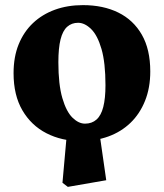

<svg xmlns="http://www.w3.org/2000/svg" viewBox="-20 -536 640 750"><path d="M245 194 224 178 243 -34H366L395 168ZM295 15Q221 15 161.5 -15.5Q102 -46 67.5 -105Q33 -164 33 -250Q33 -314 53 -363Q73 -412 109 -446Q145 -480 194.5 -498Q244 -516 304 -516Q383 -516 442 -487Q501 -458 534 -400.5Q567 -343 567 -257Q567 -193 546.5 -142Q526 -91 489.5 -56Q453 -21 403.5 -3Q354 15 295 15ZM312 -53Q339 -53 357 -69Q375 -85 383.5 -118.5Q392 -152 392 -203Q392 -291 376.5 -344.5Q361 -398 336 -422.5Q311 -447 285 -447Q260 -447 242.5 -431.5Q225 -416 216.5 -382Q208 -348 208 -293Q208 -206 223.5 -153Q239 -100 263 -76.5Q287 -53 312 -53Z"/></svg>

Font: Source Serif 4 ExtraBold
Style: Regular
Weight: 800
Designer: Frank Grießhammer
Foundry: Adobe Systems Incorporated
Version: Version 4.004;hotconv 1.0.116;makeotfexe 2.5.65601